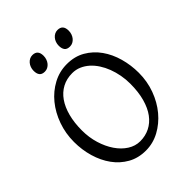

<svg xmlns="http://www.w3.org/2000/svg" viewBox="-228 -920 1056 1056"><g transform="rotate(-45 300.0 -392.5)"><path d="M481 -307.1Q481 -340.8 474.9 -373.8Q468.8 -406.7 457.5 -436.3Q446.3 -465.8 429.9 -491Q413.6 -516.1 393.1 -534.4Q372.6 -552.7 348.1 -563.2Q323.7 -573.7 295.9 -573.7Q252.4 -573.7 218 -555.4Q183.6 -537.1 159.9 -503.2Q136.2 -469.2 123.5 -420.9Q110.8 -372.6 110.8 -313Q110.8 -258.3 125.7 -209.5Q140.6 -160.6 165.8 -123.8Q190.9 -86.9 224.6 -65.4Q258.3 -43.9 295.9 -43.9Q336.4 -43.9 370.4 -60.8Q404.3 -77.6 429 -110.8Q453.6 -144 467.3 -193.4Q481 -242.7 481 -307.1ZM556.6 -315.9Q556.6 -249.5 534.7 -189.7Q512.7 -129.9 474.9 -84.5Q437 -39.1 387.2 -12.2Q337.4 14.6 281.7 14.6Q223.1 14.6 177.2 -11.2Q131.3 -37.1 99.9 -80.6Q68.4 -124 51.8 -180.7Q35.2 -237.3 35.2 -298.8Q35.2 -365.2 56.6 -425.3Q78.1 -485.4 115.2 -530.8Q152.3 -576.2 202.4 -603Q252.4 -629.9 310.1 -629.9Q370.6 -629.9 416.5 -603.3Q462.4 -576.7 493.7 -532.7Q524.9 -488.8 540.8 -432.1Q556.6 -375.5 556.6 -315.9ZM447.8 -752.4Q447.8 -738.8 443.4 -726.6Q439 -714.4 431.4 -705.3Q423.8 -696.3 413.6 -690.9Q403.3 -685.5 391.1 -685.5Q369.1 -685.5 359.6 -697.8Q350.1 -710 350.1 -732.4Q350.1 -746.1 354.5 -758.3Q358.9 -770.5 366.7 -779.5Q374.5 -788.6 384.5 -793.7Q394.5 -798.8 406.2 -798.8Q447.8 -798.8 447.8 -752.4ZM252.4 -752.4Q252.4 -738.8 248 -726.6Q243.7 -714.4 236.1 -705.3Q228.5 -696.3 218.3 -690.9Q208 -685.5 195.8 -685.5Q173.8 -685.5 164.3 -697.8Q154.8 -710 154.8 -732.4Q154.8 -746.1 159.2 -758.3Q163.6 -770.5 171.4 -779.5Q179.2 -788.6 189.2 -793.7Q199.2 -798.8 210.9 -798.8Q252.4 -798.8 252.4 -752.4Z"/></g></svg>

Font: Gentium Plus Am
Style: Regular
Weight: 400
Designer: J. Victor Gaultney, Annie Olsen, Iska Routamaa, Becca Hirsbrunner
Foundry: SIL International
Version: Version 5.000